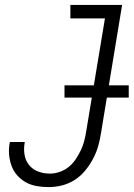

<svg xmlns="http://www.w3.org/2000/svg" viewBox="-20 -755 545 783"><path d="M179 8Q154 8 130.5 4Q107 0 86.5 -11Q66 -22 50.5 -39.5Q35 -57 27 -79Q19 -101 17 -125Q15 -149 20 -174V-176H81V-175Q76 -149 80 -124.5Q84 -100 98.5 -82Q113 -64 135.5 -55.5Q158 -47 183 -47Q203 -47 223.5 -54Q244 -61 260.5 -74.5Q277 -88 289 -106Q301 -124 310 -143Q319 -162 324 -182Q329 -202 332 -222L408 -680H267V-735H478L392 -213Q388 -186 380.5 -159.5Q373 -133 359.5 -107.5Q346 -82 327.5 -59.5Q309 -37 285 -21.5Q261 -6 233.5 1Q206 8 179 8ZM243 -357V-407H505V-357Z"/></svg>

Font: Iosevka Term Curly Lt Obl
Style: Regular
Weight: 300
Italic angle: -9°
Designer: Belleve Invis
Foundry: Belleve Invis
Version: Version 32.3.0